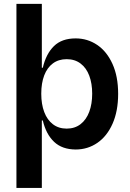

<svg xmlns="http://www.w3.org/2000/svg" viewBox="-20 -747 658 972"><path d="M578.1 -272Q578.1 -184.7 549.9 -120.9Q521.7 -57.2 473 -23.8Q424.4 9.6 363.6 9.9Q294.7 9.6 253.9 -28.9Q213.1 -67.5 196.7 -137.1H191.8V204.5H63.2V-727.3H191.8V-404.1H196.7Q213.1 -474.4 253 -513.5Q293 -552.6 362.9 -552.6Q422.9 -552.6 471.8 -519.7Q520.6 -486.9 549.4 -423.5Q578.1 -360.1 578.1 -272ZM446.7 -272.7Q446.7 -324.2 432 -363.6Q417.3 -403.1 388.1 -425.2Q359 -447.4 317.5 -447.4Q276.6 -447.4 247.7 -426Q218.8 -404.5 203.8 -365.2Q188.9 -326 188.9 -272.7Q188.9 -219.5 204 -179.7Q219.1 -139.9 248 -117.9Q277 -95.9 317.5 -95.9Q358.7 -95.9 387.8 -118.4Q416.9 -141 431.8 -180.9Q446.7 -220.9 446.7 -272.7Z"/></svg>

Font: Riot Sans
Style: Bold
Weight: 600
Designer: Rasmus Andersson
Foundry: rsms
Version: Version 4.001